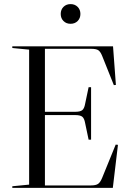

<svg xmlns="http://www.w3.org/2000/svg" viewBox="-20 -916 654 936"><path d="M555 -210 530 0H40V-8L122 -16V-674L40 -682V-690H531L545 -502L535 -501L479 -641Q470 -664 459.5 -671Q449 -678 425 -678H199V-371H347Q371 -371 381 -379Q391 -387 395 -410L412 -491H424V-235H412L395 -316Q391 -339 381 -347Q371 -355 347 -355H199V-12H423Q447 -12 458 -19.5Q469 -27 478 -49L544 -211ZM324 -896Q345 -896 358.5 -882.5Q372 -869 372 -848Q372 -827 358.5 -813.5Q345 -800 324 -800Q303 -800 289.5 -813.5Q276 -827 276 -848Q276 -869 289.5 -882.5Q303 -896 324 -896Z"/></svg>

Font: Libre Caslon Display
Style: Regular
Weight: 400
Designer: Pablo Impallari, Rodrigo Fuenzalida
Foundry: Pablo Impallari, Rodrigo Fuenzalida
Version: Version 1.100; ttfautohint (v1.6) -l 8 -r 50 -G 200 -x 14 -D